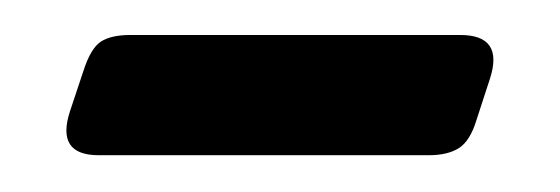

<svg xmlns="http://www.w3.org/2000/svg" viewBox="-20 -312 312 107"><path d="M236.5 -292.5Q261 -292.5 253 -268L245.5 -245Q242 -233.5 235.8 -229.5Q229.5 -225.5 219 -225.5H35Q11 -225.5 19 -250L26.5 -272.5Q30.5 -285 36.2 -288.8Q42 -292.5 52.5 -292.5Z"/></svg>

Font: Fraunces 144pt S100
Style: Regular
Weight: 400
Version: Version 1.000; ttfautohint (v1.8.3)